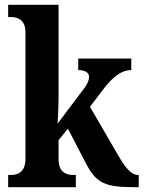

<svg xmlns="http://www.w3.org/2000/svg" viewBox="-20 -780 599 800"><path d="M14 0H296V-51H284C261 -51 224 -59 224 -116V-196L263 -244L335 -105C381 -15 416 0 546 0H558V-51H555C527 -51 503 -80 471 -135L355 -335L405 -401C449 -460 486 -488 527 -488V-536H306V-488C335 -488 351 -477 351 -460C351 -451 349 -435 327 -407L220 -265C221 -275 224 -342 224 -377V-760H14V-709H26C48 -709 86 -701 86 -647V-117C86 -59 49 -51 26 -51H14Z"/></svg>

Font: Noto Serif Myanmar Condensed
Style: Bold
Weight: 700
Width: 3
Designer: Ben Mitchell and the Monotype Design Team
Foundry: Monotype Imaging Inc.
Version: Version 2.106